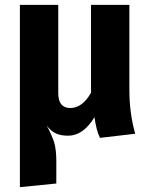

<svg xmlns="http://www.w3.org/2000/svg" viewBox="-20 -551 622 791"><path d="M537 0C521 -56 513 -117 513 -182V-531H355V-169C331 -126 301 -106 270 -106C237 -106 220 -126 220 -167V-531H62V220L212 205V113C212 81 209 55 203 35C196 14 186 -9 172 -34C196 -2 222 8 261 8C302 8 338 -17 369 -68C376 -27 380 -8 392 17Z"/></svg>

Font: Fira Sans
Style: Bold
Weight: 700
Designer: Carrois Corporate & Edenspiekermann AG
Foundry: Carrois Corporate GbR & Edenspiekermann AG
Version: Version 4.203